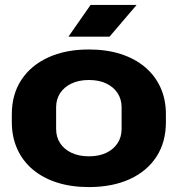

<svg xmlns="http://www.w3.org/2000/svg" viewBox="-20 -749 722 780"><path d="M341 11Q269 11 211.5 -7.5Q154 -26 113 -60.5Q72 -95 50 -144Q28 -193 28 -253V-285Q28 -365 66.5 -424Q105 -483 175.5 -515.5Q246 -548 341 -548Q413 -548 470.5 -529.5Q528 -511 569 -476.5Q610 -442 632 -393.5Q654 -345 654 -285V-253Q654 -172 616 -113Q578 -54 507.5 -21.5Q437 11 341 11ZM341 -114Q382 -114 411.5 -128Q441 -142 457.5 -167Q474 -192 474 -225V-313Q474 -346 457.5 -371Q441 -396 411.5 -410Q382 -424 341 -424Q301 -424 271 -410Q241 -396 224.5 -371Q208 -346 208 -313V-225Q208 -192 224.5 -167Q241 -142 271 -128Q301 -114 341 -114ZM258 -600 348 -729H535L425 -600Z"/></svg>

Font: Hubot Sans SemiExpanded
Style: Bold
Weight: 700
Width: 6
Designer: Deni Anggara
Foundry: GitHub, Inc., Subsidiary of Microsoft Corporation
Version: Version 2.000